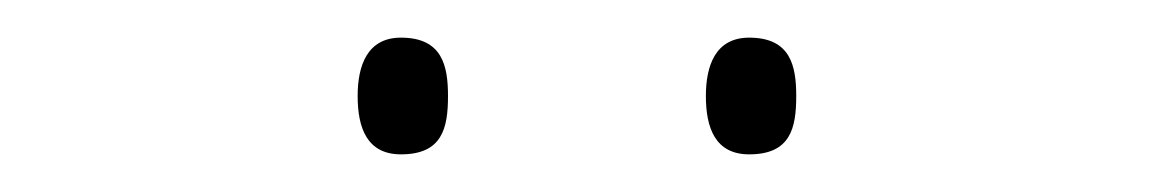

<svg xmlns="http://www.w3.org/2000/svg" viewBox="-20 -729 615 102"><path d="M170 -678C170 -661 175 -647 193 -647C215 -647 218 -661 218 -678C218 -694 215 -709 193 -709C175 -709 170 -694 170 -678ZM355 -678C355 -661 360 -647 378 -647C400 -647 403 -661 403 -678C403 -694 400 -709 378 -709C360 -709 355 -694 355 -678Z"/></svg>

Font: Noto Sans Gujarati UI Thin
Style: Regular
Weight: 100
Designer: Jelle Bosma - Monotype Design Team, Universal Thirst
Foundry: Monotype Imaging Inc.
Version: Version 2.106